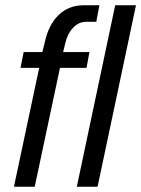

<svg xmlns="http://www.w3.org/2000/svg" viewBox="-20 -710 537 730"><path d="M129 -452H58L70 -512H141L150 -548Q164 -615 202.5 -652.5Q241 -690 298 -690H358L346 -627H306Q279 -627 257.5 -604Q236 -581 228 -545L220 -512H320L309 -452H208L112 0H33ZM418 -690H497L351 0H272Z"/></svg>

Font: Decalotype
Style: Italic
Weight: 400
Italic angle: -12°
Designer: Alfredo Marco Pradil
Foundry: Alfredo Marco Pradil
Version: Version 1.0